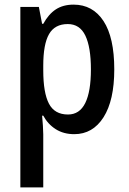

<svg xmlns="http://www.w3.org/2000/svg" viewBox="-20 -570 557 830"><path d="M298 -550Q381 -550 427.5 -479Q474 -408 474 -270Q474 -136 427.5 -63Q381 10 301 10Q255 10 221 -11.5Q187 -33 167 -70H162Q164 -48 165.5 -26.5Q167 -5 167 11V240H68V-540H148L162 -467H167Q190 -509 221.5 -529.5Q253 -550 298 -550ZM273 -466Q217 -466 192 -422.5Q167 -379 167 -286V-266Q167 -169 191.5 -122Q216 -75 274 -75Q324 -75 348.5 -124.5Q373 -174 373 -270Q373 -366 349 -416Q325 -466 273 -466Z"/></svg>

Font: Noto Sans Hebrew Condensed Medium
Style: Regular
Weight: 500
Width: 3
Designer: Monotype Design Team
Foundry: Monotype Imaging Inc.
Version: Version 2.004; ttfautohint (v1.8.4.7-5d5b)